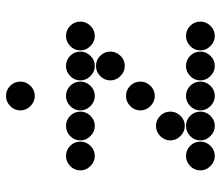

<svg xmlns="http://www.w3.org/2000/svg" viewBox="-68 -670 736 640"><g transform="rotate(-90 300.0 -350.0)"><path d="M52 -450Q52 -431 66.5 -416.5Q81 -402 100 -402Q120 -402 134 -416.5Q148 -431 148 -450Q148 -470 134 -484Q120 -498 100 -498Q81 -498 66.5 -484Q52 -470 52 -450ZM152 -450Q152 -431 166.5 -416.5Q181 -402 200 -402Q220 -402 234 -416.5Q248 -431 248 -450Q248 -470 234 -484Q220 -498 200 -498Q181 -498 166.5 -484Q152 -470 152 -450ZM252 -450Q252 -431 266.5 -416.5Q281 -402 300 -402Q320 -402 334 -416.5Q348 -431 348 -450Q348 -470 334 -484Q320 -498 300 -498Q281 -498 266.5 -484Q252 -470 252 -450ZM352 -450Q352 -431 366.5 -416.5Q381 -402 400 -402Q420 -402 434 -416.5Q448 -431 448 -450Q448 -470 434 -484Q420 -498 400 -498Q381 -498 366.5 -484Q352 -470 352 -450ZM452 -450Q452 -431 466.5 -416.5Q481 -402 500 -402Q520 -402 534 -416.5Q548 -431 548 -450Q548 -470 534 -484Q520 -498 500 -498Q481 -498 466.5 -484Q452 -470 452 -450ZM352 -350Q352 -331 366.5 -316.5Q381 -302 400 -302Q420 -302 434 -316.5Q448 -331 448 -350Q448 -370 434 -384Q420 -398 400 -398Q381 -398 366.5 -384Q352 -370 352 -350ZM252 -250Q252 -231 266.5 -216.5Q281 -202 300 -202Q320 -202 334 -216.5Q348 -231 348 -250Q348 -270 334 -284Q320 -298 300 -298Q281 -298 266.5 -284Q252 -270 252 -250ZM152 -150Q152 -131 166.5 -116.5Q181 -102 200 -102Q220 -102 234 -116.5Q248 -131 248 -150Q248 -170 234 -184Q220 -198 200 -198Q181 -198 166.5 -184Q152 -170 152 -150ZM52 -50Q52 -31 66.5 -16.5Q81 -2 100 -2Q120 -2 134 -16.5Q148 -31 148 -50Q148 -70 134 -84Q120 -98 100 -98Q81 -98 66.5 -84Q52 -70 52 -50ZM152 -50Q152 -31 166.5 -16.5Q181 -2 200 -2Q220 -2 234 -16.5Q248 -31 248 -50Q248 -70 234 -84Q220 -98 200 -98Q181 -98 166.5 -84Q152 -70 152 -50ZM252 -50Q252 -31 266.5 -16.5Q281 -2 300 -2Q320 -2 334 -16.5Q348 -31 348 -50Q348 -70 334 -84Q320 -98 300 -98Q281 -98 266.5 -84Q252 -70 252 -50ZM352 -50Q352 -31 366.5 -16.5Q381 -2 400 -2Q420 -2 434 -16.5Q448 -31 448 -50Q448 -70 434 -84Q420 -98 400 -98Q381 -98 366.5 -84Q352 -70 352 -50ZM452 -50Q452 -31 466.5 -16.5Q481 -2 500 -2Q520 -2 534 -16.5Q548 -31 548 -50Q548 -70 534 -84Q520 -98 500 -98Q481 -98 466.5 -84Q452 -70 452 -50ZM252 -650Q252 -631 266.5 -616.5Q281 -602 300 -602Q320 -602 334 -616.5Q348 -631 348 -650Q348 -670 334 -684Q320 -698 300 -698Q281 -698 266.5 -684Q252 -670 252 -650Z"/></g></svg>

Font: Matrix Sans Print
Style: Regular
Weight: 400
Designer: Brad Neil
Version: Version 1.100